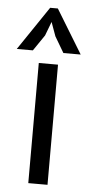

<svg xmlns="http://www.w3.org/2000/svg" viewBox="-55 -764 376 796"><g transform="rotate(5 133.0 -366.0)"><path d="M94 -500H174V0H94ZM121 -732H153L264 -550H192L153 -616L132 -674L110 -616L65 -550H-2Z"/></g></svg>

Font: PTSans
Style: Regular
Weight: 400
Designer: A.Korolkova, O.Umpeleva, V.Yefimov
Foundry: ParaType Ltd
Version: Version 2.003W OFL